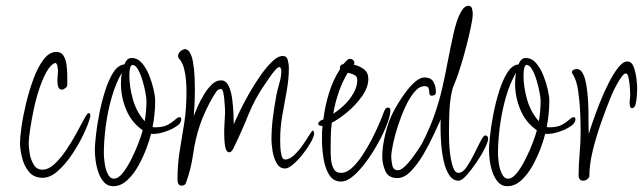

<svg xmlns="http://www.w3.org/2000/svg" viewBox="-20 -626 2217 662"><path d="M127 -13Q97 -13 80 -33.5Q63 -54 56 -82.5Q49 -111 49 -134Q49 -151 54 -187.5Q59 -224 69.5 -268Q80 -312 95 -353Q110 -394 130 -420.5Q150 -447 174 -447Q191 -447 199 -434Q207 -421 209.5 -401.5Q212 -382 212 -363.5Q212 -345 212 -333Q212 -328 205.5 -322.5Q199 -317 194 -317Q184 -317 181 -326Q178 -335 178 -346Q178 -357 179 -366.5Q180 -376 180 -381Q180 -386 178 -397.5Q176 -409 170 -409Q154 -403 140 -377.5Q126 -352 114.5 -317Q103 -282 95.5 -245Q88 -208 83.5 -177.5Q79 -147 79 -132Q79 -118 82.5 -96.5Q86 -75 96.5 -58Q107 -41 126 -41Q147 -41 168 -60.5Q189 -80 208.5 -109Q228 -138 244 -167.5Q260 -197 270.5 -216.5Q281 -236 285 -236Q290 -236 291 -231Q292 -226 291 -223L290 -219Q284 -197 268 -163Q252 -129 229 -94.5Q206 -60 179.5 -36.5Q153 -13 127 -13Z M370 16Q351 16 338.5 2Q326 -12 319 -32.5Q312 -53 309.5 -74Q307 -95 307 -109Q307 -124 310.5 -157.5Q314 -191 322 -232Q330 -273 342 -311.5Q354 -350 370.5 -376Q387 -402 409 -404Q412 -413 418 -419.5Q424 -426 434 -426Q454 -426 469 -409Q484 -392 494 -367Q504 -342 509.5 -318Q515 -294 515 -279Q515 -233 506 -188L514 -187Q543 -187 559 -196Q575 -205 584 -213.5Q593 -222 599 -222Q605 -222 605 -215Q605 -203 592.5 -193.5Q580 -184 562 -176.5Q544 -169 527 -166Q510 -163 501 -165Q496 -144 484.5 -113.5Q473 -83 456.5 -53.5Q440 -24 418 -4Q396 16 370 16ZM479 -208Q485 -243 485 -279Q485 -287 481.5 -306.5Q478 -326 471.5 -348Q465 -370 456 -386Q447 -402 437 -402Q432 -402 429.5 -394.5Q427 -387 426.5 -378Q426 -369 426 -366Q426 -326 438.5 -282.5Q451 -239 479 -208ZM373 -10Q388 -10 404 -30.5Q420 -51 434.5 -80.5Q449 -110 459 -137Q469 -164 472 -177Q434 -203 415.5 -247Q397 -291 397 -337Q397 -357 400 -375Q379 -339 365 -290Q351 -241 344.5 -190Q338 -139 338 -97Q338 -87 340.5 -66Q343 -45 351 -27.5Q359 -10 373 -10Z M607 14Q598 14 595 8Q592 2 592 -5V-7Q592 -61 600 -108Q608 -155 615.5 -203.5Q623 -252 623 -310Q623 -326 621.5 -347.5Q620 -369 614.5 -390Q609 -411 598 -423Q594 -427 594 -433Q594 -442 602 -449Q610 -456 619 -457L628 -453Q640 -442 645 -414.5Q650 -387 651 -359Q652 -331 652 -315Q652 -293 651 -271Q650 -249 648 -226Q653 -239 662 -259.5Q671 -280 683.5 -300.5Q696 -321 710.5 -335Q725 -349 742 -349Q759 -349 768 -330.5Q777 -312 780.5 -285Q784 -258 785 -233.5Q786 -209 786 -197Q792 -212 805.5 -240Q819 -268 837.5 -301Q856 -334 877 -364Q898 -394 918 -413.5Q938 -433 955 -433Q969 -433 972.5 -418Q976 -403 976 -393Q976 -353 968.5 -312Q961 -271 953.5 -229Q946 -187 946 -144Q946 -139 946.5 -122Q947 -105 950.5 -90.5Q954 -76 963 -76Q978 -76 994 -91Q1010 -106 1023.5 -125.5Q1037 -145 1046.5 -160.5Q1056 -176 1059 -176Q1063 -172 1063 -166Q1063 -156 1052 -136Q1041 -116 1024.5 -95Q1008 -74 991 -59.5Q974 -45 963 -45Q944 -45 933.5 -64Q923 -83 919.5 -107Q916 -131 916 -144Q916 -183 921 -221.5Q926 -260 933 -298Q937 -318 943.5 -340Q950 -362 950 -382Q950 -388 946 -394L944 -395Q938 -395 928 -383.5Q918 -372 909.5 -359Q901 -346 897 -341Q859 -287 836 -229.5Q813 -172 784 -113Q782 -109 778.5 -105Q775 -101 770 -101Q760 -101 756.5 -120.5Q753 -140 753 -165Q753 -188 754.5 -208.5Q756 -229 756 -237Q756 -241 755.5 -254Q755 -267 753.5 -282Q752 -297 749.5 -308Q747 -319 742 -319Q732 -319 726.5 -311Q721 -303 716 -295Q687 -246 669 -194Q653 -146 646 -95.5Q639 -45 622 2Q619 14 607 14Z M1156 0Q1129 0 1114.5 -24Q1100 -48 1095 -82.5Q1090 -117 1090 -147Q1090 -161 1090.5 -172.5Q1091 -184 1092 -192H1089Q1077 -192 1077 -201Q1079 -206 1084.5 -209.5Q1090 -213 1095 -214Q1100 -258 1114 -304Q1128 -350 1152 -387V-393Q1152 -403 1164 -405Q1169 -410 1174.5 -416.5Q1180 -423 1187 -423Q1195 -423 1199.5 -416.5Q1204 -410 1200 -403Q1219 -399 1234.5 -387.5Q1250 -376 1250 -354Q1250 -325 1228.5 -294.5Q1207 -264 1177.5 -239.5Q1148 -215 1124 -203Q1121 -179 1120.5 -154.5Q1120 -130 1120 -106Q1120 -94 1121.5 -76Q1123 -58 1130.5 -44Q1138 -30 1156 -30Q1175 -30 1193.5 -47Q1212 -64 1229.5 -90.5Q1247 -117 1262 -146Q1277 -175 1288 -201Q1299 -227 1304 -241Q1306 -246 1309 -250.5Q1312 -255 1318 -255Q1326 -255 1326 -245Q1326 -229 1315 -199.5Q1304 -170 1285.5 -136Q1267 -102 1244.5 -71Q1222 -40 1199 -20Q1176 0 1156 0ZM1129 -234Q1148 -246 1167 -264Q1186 -282 1199 -305Q1212 -328 1212 -351Q1212 -363 1200 -368.5Q1188 -374 1179 -375Q1160 -344 1147.5 -307Q1135 -270 1129 -234Z M1561 -3Q1542 -3 1529.5 -21.5Q1517 -40 1510.5 -68Q1504 -96 1501.5 -126.5Q1499 -157 1499 -181Q1499 -192 1499 -200.5Q1499 -209 1500 -215Q1491 -196 1475.5 -162Q1460 -128 1440 -94Q1420 -60 1397 -36Q1374 -12 1350 -12Q1319 -12 1308.5 -36.5Q1298 -61 1298 -86Q1298 -120 1308.5 -164Q1319 -208 1335 -238Q1341 -250 1353 -270Q1365 -290 1380.5 -310.5Q1396 -331 1412.5 -345Q1429 -359 1444 -359Q1466 -359 1474.5 -343.5Q1483 -328 1483 -309Q1483 -296 1468 -296Q1461 -296 1460.5 -304.5Q1460 -313 1458 -321Q1456 -329 1444 -329Q1426 -329 1409 -309Q1392 -289 1377.5 -257.5Q1363 -226 1352 -192Q1341 -158 1335 -129Q1329 -100 1329 -85Q1329 -74 1332.5 -56.5Q1336 -39 1352 -39Q1361 -39 1373.5 -50Q1386 -61 1398.5 -77.5Q1411 -94 1421 -109Q1431 -124 1435 -131Q1463 -186 1479 -232.5Q1495 -279 1505 -323Q1515 -367 1524 -415Q1533 -463 1546 -520Q1548 -529 1554.5 -550Q1561 -571 1571.5 -588.5Q1582 -606 1595 -606Q1605 -606 1607.5 -596Q1610 -586 1610 -579Q1610 -563 1603.5 -532.5Q1597 -502 1588 -467Q1579 -432 1569.5 -401.5Q1560 -371 1554 -355Q1550 -345 1545 -333Q1540 -321 1538 -310Q1531 -279 1529.5 -241Q1528 -203 1528 -170Q1528 -162 1528.5 -139.5Q1529 -117 1532.5 -91.5Q1536 -66 1542.5 -48Q1549 -30 1561 -30Q1575 -30 1588.5 -49.5Q1602 -69 1614.5 -94.5Q1627 -120 1637 -139.5Q1647 -159 1653 -159Q1663 -159 1663 -147Q1663 -138 1651.5 -114.5Q1640 -91 1622.5 -65.5Q1605 -40 1588.5 -21.5Q1572 -3 1561 -3Z M1729 16Q1710 16 1697.5 2Q1685 -12 1678 -32.5Q1671 -53 1668.5 -74Q1666 -95 1666 -109Q1666 -124 1669.5 -157.5Q1673 -191 1681 -232Q1689 -273 1701 -311.5Q1713 -350 1729.5 -376Q1746 -402 1768 -404Q1771 -413 1777 -419.5Q1783 -426 1793 -426Q1813 -426 1828 -409Q1843 -392 1853 -367Q1863 -342 1868.5 -318Q1874 -294 1874 -279Q1874 -233 1865 -188L1873 -187Q1902 -187 1918 -196Q1934 -205 1943 -213.5Q1952 -222 1958 -222Q1964 -222 1964 -215Q1964 -203 1951.5 -193.5Q1939 -184 1921 -176.5Q1903 -169 1886 -166Q1869 -163 1860 -165Q1855 -144 1843.5 -113.5Q1832 -83 1815.5 -53.5Q1799 -24 1777 -4Q1755 16 1729 16ZM1838 -208Q1844 -243 1844 -279Q1844 -287 1840.5 -306.5Q1837 -326 1830.5 -348Q1824 -370 1815 -386Q1806 -402 1796 -402Q1791 -402 1788.5 -394.5Q1786 -387 1785.5 -378Q1785 -369 1785 -366Q1785 -326 1797.5 -282.5Q1810 -239 1838 -208ZM1732 -10Q1747 -10 1763 -30.5Q1779 -51 1793.5 -80.5Q1808 -110 1818 -137Q1828 -164 1831 -177Q1793 -203 1774.5 -247Q1756 -291 1756 -337Q1756 -357 1759 -375Q1738 -339 1724 -290Q1710 -241 1703.5 -190Q1697 -139 1697 -97Q1697 -87 1699.5 -66Q1702 -45 1710 -27.5Q1718 -10 1732 -10Z M1990 -3Q1983 -3 1979 -8Q1975 -13 1975 -20Q1975 -58 1978.5 -96.5Q1982 -135 1982 -173Q1982 -198 1980.5 -236.5Q1979 -275 1973.5 -312.5Q1968 -350 1955 -370Q1954 -372 1953 -373.5Q1952 -375 1952 -377Q1952 -383 1958 -385.5Q1964 -388 1968 -388Q1982 -388 1990 -372Q1998 -356 2002 -331Q2006 -306 2007.5 -279.5Q2009 -253 2009 -231.5Q2009 -210 2009 -202Q2009 -192 2009.5 -183Q2010 -174 2010 -164Q2014 -178 2024 -207Q2034 -236 2048 -271.5Q2062 -307 2078.5 -339.5Q2095 -372 2111.5 -393Q2128 -414 2143 -414Q2158 -414 2165 -395Q2172 -376 2174.5 -354Q2177 -332 2177 -321Q2177 -314 2176 -297.5Q2175 -281 2171.5 -267Q2168 -253 2159 -253Q2151 -253 2151 -271Q2151 -279 2152 -286Q2153 -293 2153 -297Q2153 -302 2152 -320.5Q2151 -339 2147.5 -356Q2144 -373 2138 -373Q2132 -373 2123.5 -361.5Q2115 -350 2106.5 -334.5Q2098 -319 2091.5 -304.5Q2085 -290 2083 -284Q2068 -247 2051.5 -200Q2035 -153 2023.5 -105.5Q2012 -58 2012 -17Q2005 -3 1990 -3Z"/></svg>

Font: Licorice
Style: Regular
Weight: 400
Designer: Robert E. Leuschke
Foundry: Robert E. Leuschke
Version: Version 1.010; ttfautohint (v1.8.3)